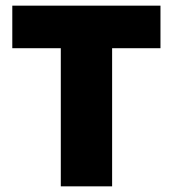

<svg xmlns="http://www.w3.org/2000/svg" viewBox="-20 -659 611 679"><path d="M195 0V-603.5H376.5V0ZM23.5 -488.5V-639H547.5V-488.5Z"/></svg>

Font: Anek Tamil ExtraBold
Style: Regular
Weight: 800
Designer: Aadarsh Rajan (Tamil), Yesha Goshar (Latin)
Foundry: Ek Type
Version: Version 1.003